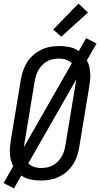

<svg xmlns="http://www.w3.org/2000/svg" viewBox="-25 -1000 559 1072"><path d="M53 52 -5 22 49 -72Q40 -88 36 -105Q32 -122 30.5 -140Q29 -158 30.5 -177Q32 -196 35 -214L92 -559Q96 -584 105 -608.5Q114 -633 128 -655Q142 -677 163 -694.5Q184 -712 207 -723Q230 -734 255.5 -738.5Q281 -743 306 -743Q336 -743 364 -737Q392 -731 415 -715L456 -787L514 -757L460 -663Q469 -647 473 -630Q477 -613 478.5 -595Q480 -577 478.5 -558Q477 -539 474 -521L417 -176Q413 -151 404.5 -126.5Q396 -102 381.5 -80Q367 -58 346.5 -40.5Q326 -23 302.5 -12Q279 -1 253.5 3.5Q228 8 203 8Q173 8 145 2Q117 -4 94 -20ZM108 -178 376 -647Q363 -660 344.5 -666.5Q326 -673 305 -673Q289 -673 272.5 -670Q256 -667 240.5 -659Q225 -651 212.5 -638.5Q200 -626 191 -611Q182 -596 177 -580Q172 -564 169 -548ZM204 -62Q220 -62 236.5 -65Q253 -68 268.5 -76Q284 -84 296.5 -96.5Q309 -109 318 -124Q327 -139 332 -155Q337 -171 340 -187L401 -557L133 -88Q146 -75 164.5 -68.5Q183 -62 204 -62ZM317 -795 272 -835 413 -980 466 -930Z"/></svg>

Font: Iosevka Term Curly
Style: Italic
Weight: 400
Italic angle: -9°
Designer: Belleve Invis
Foundry: Belleve Invis
Version: Version 32.3.0